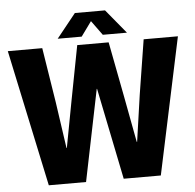

<svg xmlns="http://www.w3.org/2000/svg" viewBox="-59 -959 1035 1019"><g transform="rotate(-5 458.5 -449.5)"><path d="M5 -728H188.5L234.8 -436.2L270.5 -188.7H272.3L318.8 -436.2L374.8 -728H542.2L598.2 -436.2L644.7 -188.7H646.7L682.3 -436.2L728.7 -728H911.2L756.5 0H558.8L459.5 -487.5H457.7L358.2 0H159.7ZM274.5 -770.7 377.2 -898.7H537.8L643.5 -770.7H514.8L458.5 -848.3L402.3 -770.7Z"/></g></svg>

Font: Murecho Thin
Style: Regular
Weight: 100
Designer: Neil Summerour
Foundry: Positype
Version: Version 1.010